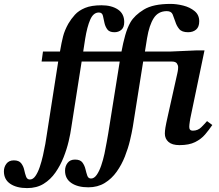

<svg xmlns="http://www.w3.org/2000/svg" viewBox="-170 -732 1123 983"><path d="M-31 231Q-85 231 -117.5 209Q-150 187 -150 145Q-150 123 -137 106Q-124 89 -99 89Q-73 89 -61.5 104Q-50 119 -46 138Q-42 157 -36.5 172Q-31 187 -17 187Q-1 187 11.5 169Q24 151 33.5 123Q43 95 50 64Q57 33 62 5Q67 -23 69 -39L128 -417H43L50 -468H137Q145 -515 153 -546Q161 -577 180 -611Q194 -635 213.5 -656.5Q233 -678 265.5 -691.5Q298 -705 350 -705Q401 -705 433.5 -683.5Q466 -662 466 -619Q466 -592 451.5 -579.5Q437 -567 416 -567Q390 -567 379.5 -581.5Q369 -596 365 -614Q361 -634 357 -651Q353 -668 336 -668Q308 -668 292 -631.5Q276 -595 266 -533L256 -468H395L388 -417H248L195 -79Q191 -49 181.5 -8.5Q172 32 155.5 73.5Q139 115 114 151Q89 187 53.5 209Q18 231 -31 231ZM282 227Q228 227 195.5 205Q163 183 163 142Q163 119 176 102Q189 85 214 85Q241 85 252 100Q263 115 267.5 134Q272 153 277 167.5Q282 182 296 182Q312 182 325 163.5Q338 145 348 116Q358 87 365 54.5Q372 22 376.5 -5.5Q381 -33 384 -48L443 -417H358L366 -468H452Q460 -512 471 -551Q482 -590 498 -618Q519 -654 566.5 -683Q614 -712 703 -712Q734 -712 768 -703.5Q802 -695 826 -675.5Q850 -656 850 -623Q850 -594 834 -580.5Q818 -567 793 -567Q761 -567 747.5 -583.5Q734 -600 728 -620Q721 -641 714 -658Q707 -675 684 -675Q640 -675 617 -639Q594 -603 583 -537L572 -468H729L721 -417H563L510 -83Q505 -53 495.5 -13Q486 27 469.5 69Q453 111 427.5 147Q402 183 366 205Q330 227 282 227ZM749 11Q711 11 692.5 -5.5Q674 -22 674 -48Q674 -61 677 -79.5Q680 -98 690 -142L738 -357Q738 -357 740 -367Q742 -377 742 -388Q742 -398 735.5 -407.5Q729 -417 708 -417H676V-467L836 -474H877L804 -124Q804 -124 801.5 -108Q799 -92 799 -82Q799 -63 817 -63Q843 -63 860.5 -80.5Q878 -98 890 -112L917 -92Q900 -67 880 -43.5Q860 -20 829 -4.5Q798 11 749 11Z"/></svg>

Font: STIX Two Text SemiBold
Style: Italic
Weight: 600
Italic angle: -12°
Designer: Ross Mills, John Hudson & Paul Hanslow, Tiro Typeworks Ltd; with prior portions MicroPress Inc. and Coen Hoffman, Elsevi
Foundry: Tiro Typeworks Ltd
Version: Version 2.13 b171